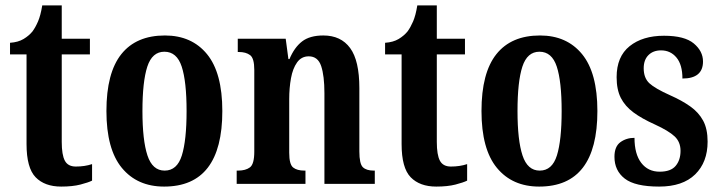

<svg xmlns="http://www.w3.org/2000/svg" viewBox="-20 -679 2658 709"><path d="M206 10Q145 10 111.5 -24.5Q78 -59 78 -147V-478H17V-521Q47 -523 67 -535Q87 -547 100 -563Q111 -578 120.5 -600Q130 -622 136 -659H208V-536H312V-478H208V-155Q208 -107 219.5 -85.5Q231 -64 260 -64Q293 -64 320 -73V-12Q306 -5 277 2.5Q248 10 206 10Z M586 10Q487 10 430 -59Q373 -128 373 -269Q373 -410 428 -479Q483 -548 589 -548Q688 -548 744.5 -479Q801 -410 801 -269Q801 10 586 10ZM588 -49Q634 -49 651.5 -105Q669 -161 669 -269Q669 -378 651 -433Q633 -488 587 -488Q542 -488 524 -433Q506 -378 506 -269Q506 -161 524.5 -105Q543 -49 588 -49Z M854 0V-49H859Q887 -49 903 -61Q919 -73 919 -119V-421Q919 -464 903.5 -475.5Q888 -487 862 -487H858V-536H1035L1045 -461H1049Q1067 -504 1095.5 -526Q1124 -548 1174 -548Q1239 -548 1273 -501.5Q1307 -455 1307 -354V-120Q1307 -74 1320 -61.5Q1333 -49 1360 -49H1364V0H1178V-335Q1178 -399 1166 -435Q1154 -471 1120 -471Q1093 -471 1077 -448.5Q1061 -426 1054.5 -390Q1048 -354 1048 -313V-115Q1048 -72 1062.5 -60.5Q1077 -49 1104 -49H1108V0Z M1591 10Q1530 10 1496.5 -24.5Q1463 -59 1463 -147V-478H1402V-521Q1432 -523 1452 -535Q1472 -547 1485 -563Q1496 -578 1505.5 -600Q1515 -622 1521 -659H1593V-536H1697V-478H1593V-155Q1593 -107 1604.5 -85.5Q1616 -64 1645 -64Q1678 -64 1705 -73V-12Q1691 -5 1662 2.5Q1633 10 1591 10Z M1971 10Q1872 10 1815 -59Q1758 -128 1758 -269Q1758 -410 1813 -479Q1868 -548 1974 -548Q2073 -548 2129.5 -479Q2186 -410 2186 -269Q2186 10 1971 10ZM1973 -49Q2019 -49 2036.5 -105Q2054 -161 2054 -269Q2054 -378 2036 -433Q2018 -488 1972 -488Q1927 -488 1909 -433Q1891 -378 1891 -269Q1891 -161 1909.5 -105Q1928 -49 1973 -49Z M2414 10Q2325 10 2287 -19.5Q2249 -49 2249 -100Q2249 -138 2271 -154Q2293 -170 2323 -170Q2323 -110 2348 -77.5Q2373 -45 2416 -45Q2457 -45 2475 -66.5Q2493 -88 2493 -122Q2493 -155 2471 -175.5Q2449 -196 2399 -219Q2350 -241 2319 -264Q2288 -287 2272.5 -317.5Q2257 -348 2257 -394Q2257 -470 2305 -508.5Q2353 -547 2432 -547Q2508 -547 2542 -518.5Q2576 -490 2576 -452Q2576 -389 2500 -389Q2500 -440 2478 -466.5Q2456 -493 2421 -493Q2392 -493 2374.5 -475.5Q2357 -458 2357 -427Q2357 -391 2378 -371.5Q2399 -352 2455 -327Q2498 -308 2529 -286Q2560 -264 2576.5 -233.5Q2593 -203 2593 -156Q2593 -80 2547 -35Q2501 10 2414 10Z"/></svg>

Font: Noto Serif Tamil ExtraCondensed
Style: Bold
Weight: 700
Width: 2
Designer: Indian Type Foundry, Tom Grace, and the Monotype Design Team
Foundry: Monotype Imaging Inc.
Version: Version 2.004; ttfautohint (v1.8.4.7-5d5b)